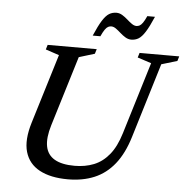

<svg xmlns="http://www.w3.org/2000/svg" viewBox="-59 -931 970 998"><g transform="rotate(5 426.5 -432.0)"><path d="M221.5 -261.5Q201 -194.5 209.5 -150.2Q218 -106 255.8 -84Q293.5 -62 360.5 -62Q415.5 -62 460.8 -80Q506 -98 540.2 -139.8Q574.5 -181.5 596 -252.5L710.5 -628L638.5 -651.5L646 -676H853L845.5 -651.5L763.5 -627L645 -237.5Q618.5 -150 574.5 -95Q530.5 -40 469.8 -14.5Q409 11 331.5 11Q241.5 11 184 -19.8Q126.5 -50.5 108.5 -112Q90.5 -173.5 119 -266.5L229.5 -628L159 -651.5L166.5 -676H422.5L415 -651.5L333 -626.5ZM709.5 -870Q687 -817.5 669.2 -789.5Q651.5 -761.5 634.5 -751.2Q617.5 -741 596.5 -741Q580.5 -741 565.8 -750Q551 -759 538 -770.8Q525 -782.5 512.5 -791.5Q500 -800.5 487.5 -800.5Q479.5 -800.5 471.5 -796.5Q463.5 -792.5 455 -780.5Q446.5 -768.5 435.5 -744.5H395.5Q418 -797 435.8 -825Q453.5 -853 470.5 -863.2Q487.5 -873.5 508.5 -873.5Q524.5 -873.5 539.2 -864.5Q554 -855.5 567 -843.8Q580 -832 592.8 -823Q605.5 -814 617.5 -814Q625.5 -814 633.5 -818Q641.5 -822 650.2 -834.2Q659 -846.5 669.5 -870Z"/></g></svg>

Font: Newsreader 16pt Medium
Style: Italic
Weight: 500
Italic angle: -17°
Designer: Hugues Gentile
Foundry: Production Type
Version: Version 1.003